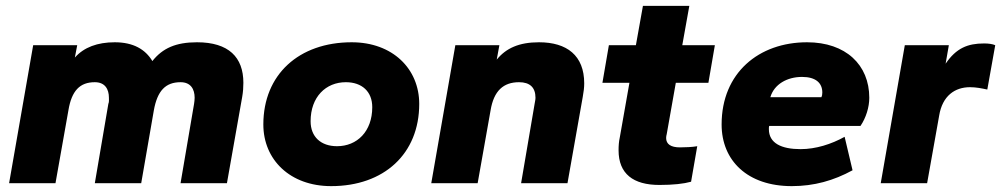

<svg xmlns="http://www.w3.org/2000/svg" viewBox="-20 -624 3410 654"><path d="M753 0 805 -294C808 -311 809 -327 809 -342C809 -429 759 -480 651 -480C579 -480 534 -460 499 -416C475 -456 434 -480 371 -480C312 -480 266 -463 235 -428L243 -470H93L11 0H169L213 -248C224 -315 252 -344 303 -344C338 -344 351 -320 351 -291C351 -284 352 -277 349 -270L303 0H461L504 -248C516 -315 544 -344 595 -344C630 -344 643 -320 643 -291C643 -284 642 -277 641 -270L595 0Z M1108 10C1288 10 1408 -100 1408 -270C1408 -390 1317 -480 1178 -480C998 -480 877 -370 877 -200C877 -80 968 10 1108 10ZM1128 -126C1073 -126 1038 -158 1038 -211C1038 -294 1090 -344 1158 -344C1213 -344 1248 -312 1248 -259C1248 -176 1196 -126 1128 -126Z M1913 0 1965 -294C1968 -311 1970 -325 1970 -340C1970 -435 1911 -480 1816 -480C1748 -480 1704 -460 1672 -421L1681 -470H1531L1449 0H1607L1651 -248C1662 -315 1695 -344 1748 -344C1785 -344 1804 -326 1804 -291C1804 -284 1802 -277 1801 -270L1755 0Z M2226 6C2273 6 2309 2 2334 -5L2355 -126C2339 -123 2313 -122 2296 -122C2265 -122 2249 -133 2249 -154C2249 -159 2250 -163 2251 -167L2282 -342H2393L2415 -470H2304L2328 -604H2170L2146 -470H2054L2032 -342H2124L2091 -155C2088 -142 2087 -127 2087 -112C2087 -32 2137 6 2226 6Z M2677 10C2753 10 2820 -9 2884 -44L2857 -158C2812 -133 2759 -116 2707 -116C2642 -116 2599 -136 2599 -184C2599 -189 2599 -192 2600 -195H2911C2930 -223 2941 -259 2941 -291C2941 -403 2861 -480 2729 -480C2565 -480 2438 -376 2438 -200C2438 -77 2526 10 2677 10ZM2712 -362C2759 -362 2781 -341 2781 -309C2781 -302 2780 -297 2778 -293H2604C2617 -337 2661 -362 2712 -362Z M3138 0 3179 -230C3190 -298 3233 -327 3284 -327C3305 -327 3324 -323 3343 -319L3370 -470C3361 -474 3348 -476 3332 -476C3276 -476 3237 -460 3201 -407L3212 -470H3062L2980 0Z"/></svg>

Font: Celebes ExtraBold
Style: Italic
Weight: 800
Italic angle: -10°
Designer: Anugrah Pasau
Foundry: Lafontype
Version: Version 1.000